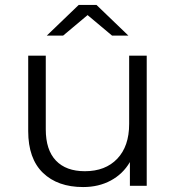

<svg xmlns="http://www.w3.org/2000/svg" viewBox="-20 -751 713 776"><path d="M316 5Q213 5 153.5 -52.5Q94 -110 94 -221V-526H165V-228Q165 -145 206 -102Q247 -59 323 -59Q406 -59 454 -109.5Q502 -160 502 -250V-526H573V0H505V-96Q477 -48 428 -21.5Q379 5 316 5ZM169 -607 298 -731H370L499 -607H433L334 -690L235 -607Z"/></svg>

Font: Belfius21
Style: Regular
Weight: 400
Designer: Montserrat's base design by Julieta Ulanovsky, modified by Coast SPRL for Belfius Bank NV.
Foundry: Montserrat's base design by Julieta Ulanovsky, modified by Coast SPRL for Belfius Bank NV.
Version: Version 2.000;FEAKit 1.0